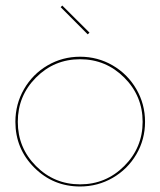

<svg xmlns="http://www.w3.org/2000/svg" viewBox="-20 -676 584 700"><path d="M299.8 -550.8 201.2 -649.9 207 -655.8 306.2 -557.1ZM272 3.9Q173.8 3.9 105 -64.9Q36.1 -133.8 36.1 -231.9Q36.1 -296.4 67.6 -351.1Q99.1 -405.8 153.3 -437.5Q207.5 -469.2 272 -469.2Q336.4 -469.2 390.9 -437.5Q445.3 -405.8 477.1 -351.1Q508.8 -296.4 508.8 -231.9Q508.8 -167.5 477.1 -113.3Q445.3 -59.1 390.9 -27.6Q336.4 3.9 272 3.9ZM111.3 -393.3Q44.9 -326.7 44.9 -231.9Q44.9 -137.2 111.3 -70.6Q177.7 -3.9 272 -3.9Q366.2 -3.9 433.1 -70.8Q500 -137.7 500 -231.9Q500 -326.2 433.1 -393.1Q366.2 -460 272 -460Q177.7 -460 111.3 -393.3Z"/></svg>

Font: Rawengulk
Style: Ultralight
Weight: 200
Version: Version 0.92